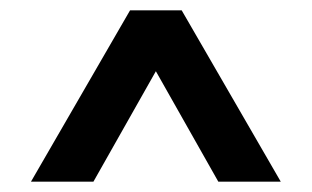

<svg xmlns="http://www.w3.org/2000/svg" viewBox="-20 -739 604 372"><path d="M232 -719H332L524 -387H403L282 -601L161 -387H40Z"/></svg>

Font: Prompt Medium
Style: Regular
Weight: 500
Designer: Katatrad Team
Foundry: CadsonDemak
Version: Version 1.000